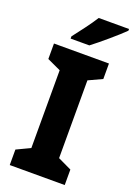

<svg xmlns="http://www.w3.org/2000/svg" viewBox="-173 -1062 738 1060"><g transform="rotate(20 196.0 -531.5)"><path d="M392 -987V-997H214C186 -952 140 -893 107 -850V-837H217C267 -875 355 -950 392 -987ZM353 -66V-157L273 -195V-652L353 -689V-780H30V-689L110 -652V-195L30 -157V-66Z"/></g></svg>

Font: Noto Sans Malayalam UI SemiCondensed ExtraBold
Style: Regular
Weight: 800
Width: 4
Designer: Jelle Bosma - Monotype Design Team
Foundry: Monotype Imaging Inc.
Version: Version 2.104